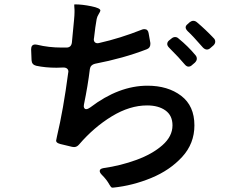

<svg xmlns="http://www.w3.org/2000/svg" viewBox="-20 -818 1040 876"><path d="M867 -246Q867 -163 811 -102Q755 -41 670 -6Q585 29 497 38Q491 39 488 36.5Q485 34 479 24Q467 2 445 -20Q435 -30 435 -38Q435 -48 452 -51Q530 -62 602.5 -88.5Q675 -115 721 -155.5Q767 -196 767 -246Q767 -291 735 -314Q703 -337 651 -337Q572 -337 490.5 -287.5Q409 -238 341 -159Q331 -147 318 -147Q312 -147 309 -148L255 -161Q232 -167 237 -181L240 -196Q269 -318 291 -485L292 -491Q292 -500 286 -505Q280 -510 269 -510Q258 -509 238 -509Q187 -509 145 -518Q125 -523 124 -543Q122 -577 122 -593Q122 -615 141 -615Q146 -615 149 -614Q202 -601 262 -601H283Q305 -601 308 -624Q311 -653 318 -729Q320 -749 320 -763V-773Q320 -777 319 -787.5Q318 -798 320 -798H323Q355 -798 396.5 -789.5Q438 -781 438 -770Q438 -766 430.5 -754Q423 -742 421 -731Q415 -699 409 -645L408 -639Q408 -628 415 -623.5Q422 -619 433 -622Q527 -643 628 -683Q632 -685 639 -685Q655 -685 658 -667L666 -622V-617Q666 -599 649 -593Q543 -552 413 -527Q393 -522 390 -503Q381 -428 363 -341Q361 -332 364 -326Q367 -320 373 -320Q381 -320 392 -328Q522 -427 653 -427Q746 -427 806.5 -381Q867 -335 867 -246ZM862 -723Q871 -723 879 -716Q917 -684 954 -645Q962 -638 962 -628Q962 -619 954 -611Q949 -606 939 -598Q932 -592 924 -592Q915 -592 906 -601Q859 -655 837 -675Q827 -685 827 -693Q827 -701 836 -708L846 -717Q854 -723 862 -723ZM779 -649Q788 -649 795 -642Q838 -607 872 -566Q878 -559 878 -550Q878 -541 869 -532L856 -521Q849 -514 840 -514Q831 -514 822 -525Q799 -553 752 -600Q743 -609 743 -617Q743 -627 752 -634L762 -642Q770 -649 779 -649Z"/></svg>

Font: Shippori Gochic B2 Bold
Style: Regular
Weight: 700
Designer: FONTDASU
Foundry: FONTDASU / Google Inc. / but / Adobe
Version: Version 1.130